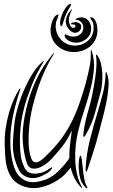

<svg xmlns="http://www.w3.org/2000/svg" viewBox="-20 -982 595 1007"><path d="M210 -153Q248 -189 278.5 -225Q309 -261 335.5 -305.5Q362 -350 384.5 -407.5Q407 -465 429 -543Q441 -588 449.5 -630Q458 -672 456 -712Q456 -720 457 -720Q459 -720 460 -717Q461 -714 462 -712Q477 -665 472 -613.5Q467 -562 453 -508.5Q439 -455 420.5 -400Q402 -345 389 -290Q381 -256 377 -218Q373 -180 374.5 -142.5Q376 -105 384 -69Q392 -33 409 -2Q410 -1 410 1V3Q407 3 406 2L404 0Q365 -42 351 -103Q337 -86 322.5 -70Q308 -54 282 -37Q240 -9 188.5 1.5Q137 12 86 -12Q56 -27 40 -51.5Q24 -76 16.5 -104.5Q9 -133 7.5 -162.5Q6 -192 5 -216Q3 -263 9.5 -307Q16 -351 27 -389.5Q38 -428 52 -459Q66 -490 79 -511Q80 -513 82.5 -515.5Q85 -518 86 -518Q88 -517 86.5 -512.5Q85 -508 84 -506Q69 -461 57 -414Q45 -367 39 -319Q33 -271 34.5 -222.5Q36 -174 48 -125Q53 -105 63 -83.5Q73 -62 96 -45Q109 -35 123 -31Q137 -27 150 -26.5Q163 -26 174.5 -28Q186 -30 196 -33Q241 -44 273.5 -73Q306 -102 329 -132Q338 -142 344 -155Q343 -174 345 -199Q347 -224 350 -246Q353 -268 355 -283Q357 -298 356 -297Q333 -246 301.5 -207.5Q270 -169 247 -145Q232 -129 213.5 -117Q195 -105 177 -100Q159 -95 144 -100Q129 -105 122 -123Q108 -164 102 -213.5Q96 -263 101 -314Q112 -416 149.5 -515Q187 -614 255 -696Q259 -701 262.5 -703Q266 -705 260 -695Q238 -661 217.5 -617Q197 -573 180.5 -524.5Q164 -476 151.5 -425Q139 -374 134 -326Q129 -278 130 -231.5Q131 -185 145 -149Q150 -136 158.5 -132.5Q167 -129 176 -131.5Q185 -134 194 -140.5Q203 -147 210 -153ZM226 -73Q215 -67 203 -61Q191 -55 178.5 -51.5Q166 -48 152 -48Q138 -48 123 -53Q94 -63 81.5 -86.5Q69 -110 62 -132Q46 -180 47.5 -227.5Q49 -275 55 -329Q59 -367 71.5 -412.5Q84 -458 103 -503Q122 -548 145.5 -587Q169 -626 195 -651Q197 -653 202.5 -658.5Q208 -664 210 -662Q211 -661 201 -645Q191 -629 177 -602Q163 -575 149 -540.5Q135 -506 121.5 -466.5Q108 -427 99 -385Q90 -344 87 -305Q84 -266 84.5 -233.5Q85 -201 87.5 -178.5Q90 -156 92 -148Q97 -128 106.5 -106.5Q116 -85 133 -77Q150 -69 175.5 -72Q201 -75 221 -86Q222 -87 227 -90Q232 -93 237.5 -96.5Q243 -100 247.5 -102.5Q252 -105 253 -104Q254 -102 252 -98Q250 -94 245.5 -89Q241 -84 235.5 -79.5Q230 -75 226 -73ZM497 -281Q485 -233 468.5 -183Q452 -133 440 -96Q438 -91 436 -86Q434 -81 432 -82Q429 -83 429 -88.5Q429 -94 429 -99Q433 -174 451.5 -248Q470 -322 493 -397Q507 -444 519.5 -492.5Q532 -541 534 -597Q534 -604 536 -604Q539 -604 541 -597Q552 -570 549 -527.5Q546 -485 536.5 -439Q527 -393 515 -350Q503 -307 497 -281ZM508 -500Q494 -446 478 -389Q462 -332 433 -281Q431 -278 426.5 -270.5Q422 -263 419 -264Q417 -264 417 -272Q417 -280 418 -285Q419 -297 422 -314.5Q425 -332 429.5 -350.5Q434 -369 438.5 -386.5Q443 -404 447 -416Q449 -422 453.5 -439.5Q458 -457 463 -481Q468 -505 473 -533.5Q478 -562 481.5 -590Q485 -618 486 -643Q487 -668 484 -686Q482 -695 485 -695Q487 -695 489 -693Q491 -691 492 -689Q504 -672 509.5 -648Q515 -624 516.5 -598Q518 -572 515.5 -546Q513 -520 508 -500ZM418 -68Q421 -48 424.5 -32Q428 -16 437 -1Q438 0 438.5 2.5Q439 5 437 5Q432 5 427 0Q416 -13 409 -25Q402 -37 396 -67Q394 -79 393 -96Q392 -113 393 -129Q394 -145 396.5 -155.5Q399 -166 403 -166Q404 -166 405.5 -160.5Q407 -155 408.5 -148.5Q410 -142 410.5 -135.5Q411 -129 411 -127Q414 -96 418 -68ZM245 -824Q245 -833 247.5 -846Q250 -859 254.5 -871.5Q259 -884 266.5 -894Q274 -904 284 -906L287 -905V-903Q283 -888 277.5 -875.5Q272 -863 272 -846Q272 -825 279.5 -806.5Q287 -788 300.5 -773.5Q314 -759 332.5 -751Q351 -743 372 -743Q413 -743 442 -769Q471 -795 471 -836Q471 -862 462.5 -872.5Q454 -883 453 -892Q465 -892 472 -884.5Q479 -877 483.5 -866.5Q488 -856 489.5 -844.5Q491 -833 491 -824Q491 -797 481 -776Q471 -755 454 -740Q437 -725 414.5 -717Q392 -709 367 -709Q342 -709 320 -717.5Q298 -726 281.5 -741Q265 -756 255 -777Q245 -798 245 -824ZM319 -798Q323 -802 323 -802Q323 -802 325 -802Q336 -796 344.5 -793Q353 -790 365 -790Q386 -790 401.5 -803Q417 -816 417 -838Q417 -856 404.5 -867.5Q392 -879 375 -879Q375 -882 379 -884Q383 -886 388 -887.5Q393 -889 398 -890Q403 -891 405 -891Q430 -891 444 -873.5Q458 -856 458 -832Q458 -799 433.5 -778.5Q409 -758 378 -758Q370 -758 360 -760.5Q350 -763 341 -768Q332 -773 325.5 -780.5Q319 -788 319 -798ZM341 -875Q341 -865 347 -850.5Q353 -836 365 -836Q376 -836 376 -845Q376 -852 367.5 -853.5Q359 -855 353 -855V-857Q353 -862 363 -864Q373 -866 378 -866Q388 -866 397 -859.5Q406 -853 406 -842Q406 -828 396 -819Q386 -810 372 -810Q363 -810 355 -816Q347 -822 340 -830.5Q333 -839 329 -848.5Q325 -858 325 -866Q325 -886 334 -903.5Q343 -921 357 -934L358 -932Q351 -918 346 -904Q341 -890 341 -875ZM353 -962Q353 -955 349.5 -949.5Q346 -944 343 -939Q329 -917 321 -894Q313 -871 306 -847L302 -845Q297 -845 296 -852Q295 -859 295 -864Q295 -874 300 -890.5Q305 -907 313 -922.5Q321 -938 331.5 -950Q342 -962 353 -962Z"/></svg>

Font: mr_AkronimG
Style: Regular
Weight: 400
Version: Version 1.002 April 14, 2020